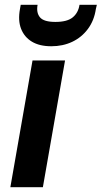

<svg xmlns="http://www.w3.org/2000/svg" viewBox="-20 -777 422 797"><path d="M23 0 115 -526H250L158 0ZM193 -585Q144 -585 112.5 -604Q81 -623 67.5 -657.5Q54 -692 63 -740L66 -757H136Q130 -724 146 -705Q162 -686 210 -686Q259 -686 282 -705Q305 -724 310 -757H382L378 -740Q371 -692 345 -657Q319 -622 280 -603.5Q241 -585 193 -585Z"/></svg>

Font: DM Sans 9pt
Style: Bold Italic
Weight: 700
Italic angle: -10°
Version: Version 4.004;gftools[0.9.30]